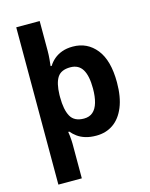

<svg xmlns="http://www.w3.org/2000/svg" viewBox="-143 -849 919 1179"><g transform="rotate(-15 316.5 -260.0)"><path d="M588 -273.7Q588 -181 562 -117.5Q536 -54 489.8 -22Q443.7 10 382.2 10Q343 10 313.5 1Q284 -8 262.9 -23.5Q241.7 -38.9 227 -57H220Q222 -47 223.5 -33Q225 -19 226 -5.5Q227 8 227 18.9V240H78V-760H227V-569Q227 -545 224.5 -517.5Q222 -490 220 -475H227Q241 -498 262.5 -516.2Q283.9 -534.4 313.5 -545.2Q343 -556 382 -556Q474 -556 531 -484.7Q588 -413.3 588 -273.7ZM436 -275.7Q436 -356 411.5 -396.5Q387 -437 334.3 -437Q276 -437 252.5 -401Q229 -365 227 -291V-275Q227 -196.2 250.5 -153.6Q274 -111 335.7 -111Q370.1 -111 392.2 -130.1Q414.3 -149.2 425.1 -186.2Q436 -223.2 436 -275.7Z"/></g></svg>

Font: Noto Sans Telugu
Style: Regular
Weight: 400
Designer: Jelle Bosma - Monotype Design Team
Foundry: Monotype Imaging Inc.
Version: Version 2.003